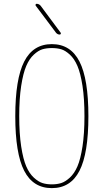

<svg xmlns="http://www.w3.org/2000/svg" viewBox="-20 -970 540 1000"><path d="M271.5 -799.8 166 -940.4Q164.1 -943.4 165.5 -946.8Q167 -950.2 170.9 -950.2Q182.6 -950.2 191.4 -940.4L295.9 -799.8Q297.9 -796.9 296.4 -793.5Q294.9 -790 291 -790Q279.3 -790 271.5 -799.8ZM298.8 -713.4Q277.3 -719.7 250 -719.7Q222.7 -719.7 201.2 -713.4Q179.7 -707 156.2 -685.5Q132.8 -664.1 116.7 -626.5Q100.6 -588.9 90.3 -522.5Q80.1 -456.1 80.1 -365.2Q80.1 -274.4 90.3 -207.5Q100.6 -140.6 116.7 -103.5Q132.8 -66.4 156.2 -44.9Q179.7 -23.4 201.2 -16.6Q222.7 -9.8 250 -9.8Q277.3 -9.8 298.8 -16.6Q320.3 -23.4 343.8 -44.9Q367.2 -66.4 383.3 -103.5Q399.4 -140.6 409.7 -207.5Q419.9 -274.4 419.9 -365.2Q419.9 -456.1 409.7 -522.5Q399.4 -588.9 383.3 -626.5Q367.2 -664.1 343.8 -685.5Q320.3 -707 298.8 -713.4ZM394 -80.6Q347.7 9.8 250 9.8Q152.3 9.8 106 -80.6Q59.6 -170.9 59.6 -364.7Q59.6 -558.6 106 -649.4Q152.3 -740.2 250 -740.2Q347.7 -740.2 394 -649.4Q440.4 -558.6 440.4 -364.7Q440.4 -170.9 394 -80.6Z"/></svg>

Font: Rounded-X Mgen+ 1m thin
Style: Regular
Weight: 100
Designer: [Source Han Sans]
Ryoko NISHIZUKA  (kana & ideographs); Paul D. Hunt (Latin, Greek & Cyrillic); Wenlong ZHANG  (bopomofo
Version: Version 1.059.20150602